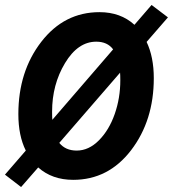

<svg xmlns="http://www.w3.org/2000/svg" viewBox="-44 -713 697 774"><path d="M251 12Q166 12 110 -38L41 41L-24 -9L60 -106Q30 -166 30 -253Q30 -425 122.5 -544.5Q215 -664 357 -664Q442 -664 498 -613L567 -693L633 -643L547 -544Q576 -483 576 -398Q576 -227 484.5 -107.5Q393 12 251 12ZM166 -263Q166 -240 167 -230L412 -514Q389 -545 344 -545Q270 -545 218 -458.5Q166 -372 166 -263ZM265 -106Q314 -106 355 -147.5Q396 -189 418.5 -253.5Q441 -318 441 -389Q441 -411 440 -420L195 -137Q220 -106 265 -106Z"/></svg>

Font: TypoPRO Source Code Pro
Style: Bold Italic
Weight: 700
Italic angle: -11°
Monospace: yes
Designer: Paul D. Hunt, Teo Tuominen
Foundry: Adobe Systems Incorporated
Version: Version 1.030;PS 1.0;hotconv 1.0.84;makeotf.lib2.5.63406